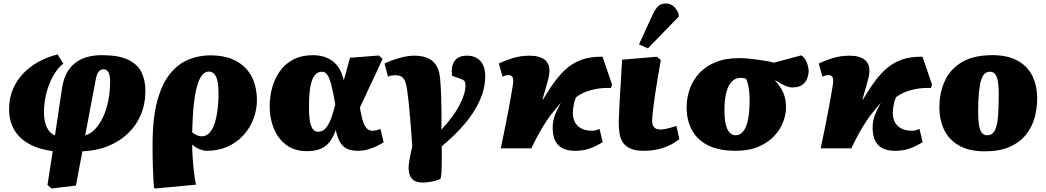

<svg xmlns="http://www.w3.org/2000/svg" viewBox="-20 -850 5995 1100"><path d="M276 230 252 210 282 16Q200 5 144 -27Q88 -59 60 -109Q32 -159 32 -223Q32 -287 54 -339Q76 -391 115 -431Q154 -471 204.5 -498Q255 -525 310 -538L343 -485Q318 -469 292 -427.5Q266 -386 249 -328.5Q232 -271 232 -205Q232 -169 240.5 -141.5Q249 -114 263.5 -97Q278 -80 295 -74L335 -342Q343 -396 363 -432.5Q383 -469 413.5 -491.5Q444 -514 482 -524Q520 -534 564 -534Q658 -534 712.5 -508.5Q767 -483 790 -437Q813 -391 813 -330Q813 -255 787 -193Q761 -131 712.5 -85Q664 -39 598 -12.5Q532 14 452 17L415 213ZM468 -74Q499 -83 525 -110.5Q551 -138 570.5 -179.5Q590 -221 600.5 -274Q611 -327 611 -387Q611 -407 607 -421.5Q603 -436 594.5 -444.5Q586 -453 573 -453Q562 -453 553 -447Q544 -441 538 -427.5Q532 -414 528 -392Z M869 230 862 225Q860 193 858.5 166Q857 139 856 111Q855 83 854.5 51.5Q854 20 854 -22Q854 -174 881.5 -273.5Q909 -373 956 -429.5Q1003 -486 1062 -509.5Q1121 -533 1184 -533Q1258 -533 1309.5 -511.5Q1361 -490 1392.5 -454Q1424 -418 1438 -372Q1452 -326 1452 -277Q1452 -221 1432 -168.5Q1412 -116 1374.5 -75Q1337 -34 1284 -10Q1231 14 1164 14Q1148 14 1125 5.5Q1102 -3 1082 -21H1081Q1081 8 1083 41Q1085 74 1088 106Q1091 138 1095 164.5Q1099 191 1103 208ZM1135 -69Q1164 -69 1183 -92Q1202 -115 1212.5 -152Q1223 -189 1227.5 -231Q1232 -273 1232 -313Q1232 -357 1226 -385Q1220 -413 1207.5 -426.5Q1195 -440 1176 -440Q1155 -440 1138 -419.5Q1121 -399 1109 -356.5Q1097 -314 1090 -247.5Q1083 -181 1081 -92Q1095 -81 1109 -75Q1123 -69 1135 -69Z M1739 16Q1667 16 1619.5 -20Q1572 -56 1548.5 -114.5Q1525 -173 1525 -240Q1525 -296 1539.5 -348.5Q1554 -401 1584 -443Q1614 -485 1661.5 -509.5Q1709 -534 1775 -534Q1799 -534 1825 -528Q1851 -522 1875.5 -507Q1900 -492 1919 -464.5Q1938 -437 1949 -392H1950Q1956 -411 1961 -430Q1966 -449 1972 -471Q1978 -493 1985 -519L2150 -532L2172 -513Q2148 -459 2125 -411Q2102 -363 2081.5 -319Q2061 -275 2042 -234L2045 -216Q2053 -172 2062.5 -147Q2072 -122 2084.5 -111.5Q2097 -101 2113 -101Q2126 -101 2135.5 -103.5Q2145 -106 2160 -111L2178 -35Q2165 -26 2142 -14.5Q2119 -3 2090.5 5.5Q2062 14 2029 14Q2002 14 1977 6Q1952 -2 1933.5 -27.5Q1915 -53 1904 -104H1903Q1890 -66 1869.5 -38.5Q1849 -11 1817 2.5Q1785 16 1739 16ZM1802 -95Q1828 -95 1846 -115.5Q1864 -136 1877 -171.5Q1890 -207 1901 -252L1897 -273Q1886 -337 1875.5 -373Q1865 -409 1853.5 -424Q1842 -439 1824 -439Q1804 -439 1790 -426Q1776 -413 1767 -387.5Q1758 -362 1754 -324Q1750 -286 1750 -235Q1750 -191 1755 -159.5Q1760 -128 1771.5 -111.5Q1783 -95 1802 -95Z M2407 196Q2358 196 2339.5 174Q2321 152 2321 114Q2321 97 2324.5 74Q2328 51 2333 28Q2338 5 2342 -11Q2338 -67 2335 -107.5Q2332 -148 2329 -181.5Q2326 -215 2323 -248Q2320 -281 2314 -322Q2309 -365 2300 -385.5Q2291 -406 2277.5 -412.5Q2264 -419 2242 -419Q2235 -419 2225 -417.5Q2215 -416 2203 -411L2183 -486Q2200 -495 2228 -505Q2256 -515 2289 -523Q2322 -531 2356 -531Q2391 -531 2422 -520.5Q2453 -510 2474.5 -482.5Q2496 -455 2501 -404Q2505 -365 2507 -312Q2509 -259 2509.5 -205Q2510 -151 2509 -107Q2546 -148 2571.5 -182.5Q2597 -217 2612 -246.5Q2627 -276 2635 -299Q2643 -322 2645 -337.5Q2647 -353 2647 -359Q2647 -376 2641 -385Q2635 -394 2612 -401L2570 -416Q2563 -471 2584.5 -501Q2606 -531 2655 -531Q2704 -531 2732 -501Q2760 -471 2760 -411Q2760 -361 2742.5 -309.5Q2725 -258 2692 -207Q2659 -156 2613 -107.5Q2567 -59 2511 -12Q2511 -3 2511 14Q2511 31 2511 47.5Q2511 64 2511 73Q2511 108 2509.5 135.5Q2508 163 2503 175Q2480 186 2450 191Q2420 196 2407 196Z M3275 14Q3229 14 3199.5 -2.5Q3170 -19 3157 -52.5Q3144 -86 3147 -136Q3149 -157 3154.5 -176Q3160 -195 3170 -215.5Q3180 -236 3193 -261Q3172 -236 3152 -212Q3132 -188 3112.5 -159Q3093 -130 3071.5 -92Q3050 -54 3024 0H2849Q2864 -70 2875 -126.5Q2886 -183 2894 -224.5Q2902 -266 2907 -295.5Q2912 -325 2915 -343Q2918 -361 2919 -368Q2923 -400 2915.5 -410Q2908 -420 2892 -420Q2886 -420 2878 -418Q2870 -416 2859 -411L2838 -486Q2865 -500 2912.5 -515.5Q2960 -531 3014 -531Q3074 -531 3103.5 -505.5Q3133 -480 3127 -430Q3126 -417 3120 -393.5Q3114 -370 3105.5 -341Q3097 -312 3088 -280H3091Q3127 -341 3161.5 -387Q3196 -433 3234 -464Q3272 -495 3320 -510.5Q3368 -526 3432 -525L3487 -365L3480 -346Q3431 -348 3389 -339Q3347 -330 3319 -316.5Q3291 -303 3280 -292Q3274 -278 3271 -268Q3268 -258 3266.5 -247.5Q3265 -237 3263 -222Q3259 -187 3269.5 -159.5Q3280 -132 3306 -116.5Q3332 -101 3375 -101Q3384 -101 3391.5 -103Q3399 -105 3415 -111L3433 -35Q3417 -26 3394 -14Q3371 -2 3341.5 6Q3312 14 3275 14Z M3669 14Q3618 14 3588.5 -0.5Q3559 -15 3545.5 -38.5Q3532 -62 3528.5 -90.5Q3525 -119 3525 -147Q3525 -152 3525 -158Q3525 -164 3525.5 -171.5Q3526 -179 3526.5 -188.5Q3527 -198 3527.5 -210Q3528 -222 3528.5 -236Q3529 -250 3530 -267Q3531 -284 3532 -303.5Q3533 -323 3534.5 -345.5Q3536 -368 3537.5 -393.5Q3539 -419 3540.5 -447.5Q3542 -476 3544 -508L3743 -525L3766 -506Q3756 -451 3748 -402.5Q3740 -354 3734 -314Q3728 -274 3724 -242.5Q3720 -211 3718 -189.5Q3716 -168 3716 -156Q3716 -142 3721 -131Q3726 -120 3736.5 -114Q3747 -108 3765 -108Q3783 -108 3809.5 -115Q3836 -122 3855 -129L3872 -53Q3845 -31 3812.5 -16Q3780 -1 3744 6.5Q3708 14 3669 14ZM3692 -573 3641 -596 3720 -768Q3735 -800 3751.5 -815Q3768 -830 3796 -830Q3822 -830 3840 -813Q3858 -796 3868 -771V-754Z M4193 14Q4117 14 4063 -6Q4009 -26 3975.5 -61.5Q3942 -97 3927 -144.5Q3912 -192 3914 -247Q3916 -298 3934 -346Q3952 -394 3988 -432.5Q4024 -471 4080.5 -494Q4137 -517 4216 -517Q4240 -517 4270 -514Q4300 -511 4329 -507Q4358 -503 4381.5 -498.5Q4405 -494 4415 -491L4571 -533Q4591 -520 4602 -492Q4613 -464 4613 -441Q4613 -428 4606.5 -406Q4600 -384 4580 -366.5Q4560 -349 4519 -349Q4504 -349 4487 -355.5Q4470 -362 4453.5 -371Q4437 -380 4422 -390L4421 -388Q4443 -364 4457.5 -339Q4472 -314 4478 -286Q4484 -258 4483 -226Q4482 -191 4466 -149.5Q4450 -108 4416 -71Q4382 -34 4327 -10Q4272 14 4193 14ZM4195 -75Q4216 -75 4233 -91.5Q4250 -108 4261 -145.5Q4272 -183 4274 -247Q4276 -294 4272.5 -324.5Q4269 -355 4264 -372.5Q4259 -390 4253 -400Q4243 -402 4236.5 -403Q4230 -404 4223 -404Q4195 -404 4175 -385Q4155 -366 4144 -330.5Q4133 -295 4131 -243Q4129 -184 4136 -147Q4143 -110 4158.5 -92.5Q4174 -75 4195 -75Z M5108 14Q5062 14 5032.5 -2.5Q5003 -19 4990 -52.5Q4977 -86 4980 -136Q4982 -157 4987.5 -176Q4993 -195 5003 -215.5Q5013 -236 5026 -261Q5005 -236 4985 -212Q4965 -188 4945.5 -159Q4926 -130 4904.5 -92Q4883 -54 4857 0H4682Q4697 -70 4708 -126.5Q4719 -183 4727 -224.5Q4735 -266 4740 -295.5Q4745 -325 4748 -343Q4751 -361 4752 -368Q4756 -400 4748.5 -410Q4741 -420 4725 -420Q4719 -420 4711 -418Q4703 -416 4692 -411L4671 -486Q4698 -500 4745.5 -515.5Q4793 -531 4847 -531Q4907 -531 4936.5 -505.5Q4966 -480 4960 -430Q4959 -417 4953 -393.5Q4947 -370 4938.5 -341Q4930 -312 4921 -280H4924Q4960 -341 4994.5 -387Q5029 -433 5067 -464Q5105 -495 5153 -510.5Q5201 -526 5265 -525L5320 -365L5313 -346Q5264 -348 5222 -339Q5180 -330 5152 -316.5Q5124 -303 5113 -292Q5107 -278 5104 -268Q5101 -258 5099.5 -247.5Q5098 -237 5096 -222Q5092 -187 5102.5 -159.5Q5113 -132 5139 -116.5Q5165 -101 5208 -101Q5217 -101 5224.5 -103Q5232 -105 5248 -111L5266 -35Q5250 -26 5227 -14Q5204 -2 5174.5 6Q5145 14 5108 14Z M5622 17Q5534 17 5476.5 -15Q5419 -47 5390.5 -104Q5362 -161 5362 -235Q5362 -316 5392 -384Q5422 -452 5489 -493Q5556 -534 5666 -534Q5750 -534 5807 -504Q5864 -474 5893 -418Q5922 -362 5922 -284Q5922 -227 5906.5 -173Q5891 -119 5856 -76Q5821 -33 5763.5 -8Q5706 17 5622 17ZM5635 -75Q5667 -75 5681 -105.5Q5695 -136 5698.5 -189.5Q5702 -243 5702 -310Q5702 -349 5698 -377.5Q5694 -406 5683.5 -422.5Q5673 -439 5651 -439Q5636 -439 5623.5 -429.5Q5611 -420 5602.5 -395.5Q5594 -371 5589 -326Q5584 -281 5584 -212Q5584 -170 5588 -139Q5592 -108 5603.5 -91.5Q5615 -75 5635 -75Z"/></svg>

Font: Literata Black
Style: Italic
Weight: 900
Italic angle: -2°
Designer: Latin by Veronika Burian and Jose Scaglione. Greek by Irene Vlachou. Cyrillic by Vera Evstafieva
Foundry: TypeTogether
Version: Version 3.002